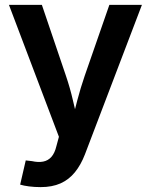

<svg xmlns="http://www.w3.org/2000/svg" viewBox="-20 -559 618 786"><path d="M62.5 196.8 85.4 97.7 110.8 100.6Q136.7 106.4 156.7 102.5Q176.8 98.6 190.4 83.3Q204.1 67.9 210.9 39.1L221.2 1L16.6 -539.1H151.4L250 -248.5Q267.1 -198.2 278.6 -147.9Q290 -97.7 303.7 -45.9H270Q283.2 -97.7 296.4 -148.2Q309.6 -198.7 326.7 -248.5L427.7 -539.1H561L327.6 73.2Q311 116.2 286.6 146.2Q262.2 176.3 227.8 191.7Q193.4 207 146.5 207Q121.1 207 98.9 204.1Q76.7 201.2 62.5 196.8Z"/></svg>

Font: Inter 18pt SemiBold
Style: Regular
Weight: 600
Designer: Rasmus Andersson
Foundry: rsms
Version: Version 4.001;git-66647c0bb